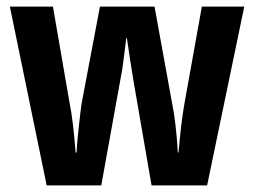

<svg xmlns="http://www.w3.org/2000/svg" viewBox="-20 -564 773 584"><path d="M122 0H288L352 -354C355 -375 359 -406 364 -448H366C372 -405 379 -361 386 -318L441 0H610L723 -544H594L541 -249C534 -211 528 -157 523 -100H521C517 -164 511 -214 504 -247L450 -544H284L228 -248C225 -226 214 -135 213 -100H210C205 -165 199 -215 192 -249L141 -544H10Z"/></svg>

Font: Kathrein 77 Bold Condensed
Style: Regular
Weight: 700
Width: 3
Designer: Lazydogs Typefoundry, based on Open Sans by Ascender Corporation
Foundry: Lazydogs Typefoundry
Version: Version 1.003;PS 001.003;hotconv 1.0.88;makeotf.lib2.5.64775